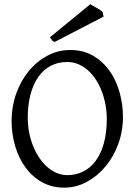

<svg xmlns="http://www.w3.org/2000/svg" viewBox="-20 -864 640 899"><path d="M480 -307.1Q480 -340.8 473.9 -373.8Q467.8 -406.7 456.5 -436.3Q445.3 -465.8 429 -491Q412.6 -516.1 392.1 -534.4Q371.6 -552.7 347.2 -563.2Q322.8 -573.7 294.9 -573.7Q251.5 -573.7 217 -555.4Q182.6 -537.1 158.9 -503.2Q135.3 -469.2 122.6 -420.9Q109.9 -372.6 109.9 -313Q109.9 -258.3 124.8 -209.5Q139.6 -160.6 164.8 -123.8Q189.9 -86.9 223.6 -65.4Q257.3 -43.9 294.9 -43.9Q335.4 -43.9 369.4 -60.8Q403.3 -77.6 428 -110.8Q452.6 -144 466.3 -193.4Q480 -242.7 480 -307.1ZM555.7 -315.9Q555.7 -249.5 533.7 -189.7Q511.7 -129.9 473.9 -84.5Q436 -39.1 386.2 -12.2Q336.4 14.6 280.8 14.6Q222.2 14.6 176.3 -11.2Q130.4 -37.1 98.9 -80.6Q67.4 -124 50.8 -180.7Q34.2 -237.3 34.2 -298.8Q34.2 -365.2 55.7 -425.3Q77.1 -485.4 114.3 -530.8Q151.4 -576.2 201.4 -603Q251.5 -629.9 309.1 -629.9Q369.6 -629.9 415.5 -603.3Q461.4 -576.7 492.7 -532.7Q523.9 -488.8 539.8 -432.1Q555.7 -375.5 555.7 -315.9ZM235.8 -667.5Q227.5 -670.9 223.9 -675.5Q220.2 -680.2 213.9 -689.5L402.8 -844.2Q407.7 -841.3 416 -836.7Q424.3 -832 433.1 -826.9Q441.9 -821.8 449.2 -816.9Q456.5 -812 460.4 -808.1L464.8 -786.1Z"/></svg>

Font: Gentium Kaktovik
Style: Regular
Weight: 400
Designer: J. Victor Gaultney and Annie Olsen
Foundry: SIL International
Version: Version 1.102; 2013; Maintenance release